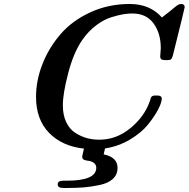

<svg xmlns="http://www.w3.org/2000/svg" viewBox="-20 -728 948 965"><path d="M161.1 -241.2Q161.1 -324.2 193.6 -406.5Q226.1 -488.8 284.4 -556.4Q342.8 -624 433.8 -666Q524.9 -708 631.8 -708Q733.9 -708 793.9 -640.1Q814 -655.3 833 -670.7Q852.1 -686 859.6 -692.6Q867.2 -699.2 875 -703.6Q882.8 -708 890.1 -708Q908.2 -708 908.2 -691.9Q908.2 -687 849.1 -450.2Q845.2 -435.1 840.1 -430.4Q835 -425.8 819.8 -425.8H813Q795.9 -425.8 790.5 -430.4Q785.2 -435.1 785.2 -444.8Q785.2 -448.7 786.6 -462.9Q788.1 -477.1 788.1 -486.8Q788.1 -560.1 752 -610.1Q715.8 -660.2 645 -660.2Q624 -660.2 600.6 -656.5Q577.1 -652.8 539.6 -641.4Q502 -629.9 462.9 -600.3Q423.8 -570.8 394 -527.8Q350.1 -464.8 323 -361.3Q295.9 -257.8 295.9 -199.2Q295.9 -149.4 313 -113.8Q330.1 -78.1 358.6 -60.1Q387.2 -42 416.5 -33.9Q445.8 -25.9 480 -25.9Q564.9 -25.9 635.5 -84Q706.1 -142.1 732.9 -219.2Q733.9 -222.2 735.4 -226.6Q736.8 -231 737.3 -233.4Q737.8 -235.8 739.5 -239Q741.2 -242.2 742.7 -243.2Q744.1 -244.1 747.1 -245.6Q750 -247.1 753.4 -247.6Q756.8 -248 762.2 -248H771Q793 -248 793 -231.9Q793 -212.9 774.9 -178Q756.8 -143.1 723.9 -102.1Q690.9 -61 633.1 -26.6Q575.2 7.8 507.8 18.1L501 47.9Q570.8 62 570.8 115.2Q570.8 149.4 547.4 171.1Q523.9 192.9 480.5 201.9Q437 210.9 401.1 213.9Q365.2 216.8 314 216.8H298.8Q270 216.8 270 199.2Q270 180.2 296.9 180.2H314.9Q463.9 180.2 463.9 115.2Q463.9 90.3 431.2 81.1Q430.2 81.1 417 79.1Q403.8 77.1 398.4 72.5Q393.1 67.9 393.1 58.1Q393.1 55.2 401.9 19Q292 6.8 226.6 -60.3Q161.1 -127.4 161.1 -241.2Z"/></svg>

Font: CMU Serif
Style: BoldItalic
Weight: 700
Italic angle: -14.04°
Version: Version 0.7.0